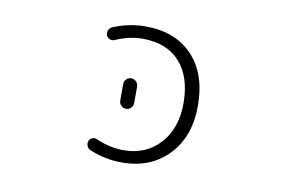

<svg xmlns="http://www.w3.org/2000/svg" viewBox="-63 -662 1126 756"><g transform="rotate(10 500.0 -284.0)"><path d="M351.6 -481.4Q341.8 -477.5 332.5 -481.4Q323.2 -485.4 319.3 -494.1Q317.4 -500 317.4 -504.9Q317.4 -509.8 319.3 -514.6Q324.2 -525.4 334 -529.3Q396.5 -555.7 462.9 -555.7Q583 -555.7 651.4 -482.9Q719.7 -410.2 719.7 -283.2Q719.7 -160.2 648.9 -85.9Q578.1 -11.7 462.9 -11.7Q395.5 -11.7 333 -38.1Q323.2 -42 319.3 -52.7Q317.4 -57.6 317.4 -62.5Q317.4 -67.4 319.3 -72.3Q323.2 -82 332.5 -85.4Q341.8 -88.9 350.6 -85Q406.2 -60.5 460.9 -60.5Q550.8 -60.5 606.4 -121.6Q662.1 -182.6 662.1 -283.2Q662.1 -388.7 609.4 -447.3Q556.6 -505.9 460.9 -505.9Q406.2 -505.9 351.6 -481.4ZM415 -250V-316.4Q415 -328.1 423.3 -336.4Q431.6 -344.7 442.9 -344.7Q454.1 -344.7 462.4 -336.4Q470.7 -328.1 470.7 -316.4V-250Q470.7 -239.3 462.4 -231Q454.1 -222.7 442.9 -222.7Q431.6 -222.7 423.3 -231Q415 -239.3 415 -250Z"/></g></svg>

Font: Rounded-L Mgen+ 1mn light
Style: Regular
Weight: 200
Designer: [Source Han Sans]
Ryoko NISHIZUKA  (kana & ideographs); Paul D. Hunt (Latin, Greek & Cyrillic); Wenlong ZHANG  (bopomofo
Version: Version 1.059.20150602